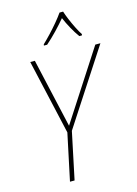

<svg xmlns="http://www.w3.org/2000/svg" viewBox="-138 -1016 779 1089"><g transform="rotate(-15 251.5 -471.0)"><path d="M133 0 191 -274 91 -714H118L210 -308L473 -714H503L218 -276L160 0ZM191 -791Q212 -811 237 -837.5Q262 -864 285 -891.5Q308 -919 324 -942H345Q351 -922 363 -893.5Q375 -865 389 -837Q403 -809 415 -791L413 -784H398Q379 -810 360.5 -843.5Q342 -877 329 -908Q305 -879 273 -845.5Q241 -812 209 -784H190Z"/></g></svg>

Font: Noto Sans SemiCondensed Thin
Style: Italic
Weight: 100
Width: 4
Italic angle: -12°
Designer: Monotype Design Team
Foundry: Monotype Imaging Inc.
Version: Version 2.013; ttfautohint (v1.8.4.7-5d5b)